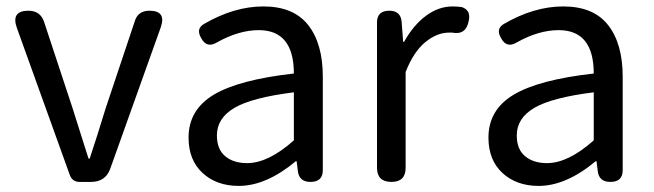

<svg xmlns="http://www.w3.org/2000/svg" viewBox="-20 -577 2075 609"><path d="M268.6 0H232.4Q209 0 201.2 -22.5L33.2 -489.3Q14.6 -543 70.3 -543Q108.4 -543 120.1 -506.8L210 -234.4Q251 -104.5 260.7 -74.2H264.6Q271.5 -94.7 289.1 -149.9Q306.6 -205.1 315.4 -234.4L407.2 -508.8Q417 -543 454.1 -543Q507.8 -543 490.2 -491.2L330.1 -43Q315.4 0 268.6 0Z M1003.9 -334V-37.1Q1003.9 0 964.8 0Q928.7 0 924.8 -34.2L920.9 -65.4H918Q824.2 12.7 737.3 12.7Q667 12.7 622.6 -28.3Q578.1 -69.3 578.1 -140.6Q578.1 -228.5 657.7 -276.4Q737.3 -324.2 912.1 -343.8Q912.1 -481.4 800.8 -481.4Q737.3 -481.4 668 -442.4Q635.7 -422.9 618.2 -456.1Q600.6 -485.4 627 -501Q722.7 -556.6 815.4 -556.6Q911.1 -556.6 957.5 -497.6Q1003.9 -438.5 1003.9 -334ZM912.1 -131.8V-284.2Q779.3 -267.6 723.6 -234.9Q668 -202.1 668 -147.5Q668 -103.5 694.3 -81.5Q720.7 -59.6 763.7 -59.6Q831.1 -59.6 912.1 -131.8Z M1175.8 -44.9V-505.9Q1175.8 -543 1214.8 -543Q1251 -543 1253.9 -507.8L1258.8 -444.3H1261.7Q1291 -497.1 1331.1 -526.9Q1371.1 -556.6 1416 -556.6Q1426.8 -556.6 1444.3 -554.7Q1474.6 -544.9 1466.8 -510.7Q1458 -464.8 1414.1 -473.6H1404.3Q1366.2 -473.6 1329.1 -443.4Q1292 -413.1 1266.6 -348.6V-44.9Q1266.6 0 1221.7 0Q1175.8 0 1175.8 -44.9Z M1955.1 -334V-37.1Q1955.1 0 1916 0Q1879.9 0 1876 -34.2L1872.1 -65.4H1869.1Q1775.4 12.7 1688.5 12.7Q1618.2 12.7 1573.7 -28.3Q1529.3 -69.3 1529.3 -140.6Q1529.3 -228.5 1608.9 -276.4Q1688.5 -324.2 1863.3 -343.8Q1863.3 -481.4 1752 -481.4Q1688.5 -481.4 1619.1 -442.4Q1586.9 -422.9 1569.3 -456.1Q1551.8 -485.4 1578.1 -501Q1673.8 -556.6 1766.6 -556.6Q1862.3 -556.6 1908.7 -497.6Q1955.1 -438.5 1955.1 -334ZM1863.3 -131.8V-284.2Q1730.5 -267.6 1674.8 -234.9Q1619.1 -202.1 1619.1 -147.5Q1619.1 -103.5 1645.5 -81.5Q1671.9 -59.6 1714.8 -59.6Q1782.2 -59.6 1863.3 -131.8Z"/></svg>

Font: GenSenMaruGothic TW TTF Regular
Style: Regular
Weight: 400
Version: Version 1.301